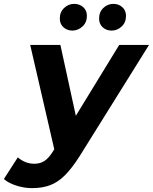

<svg xmlns="http://www.w3.org/2000/svg" viewBox="-102 -770 790 992"><path d="M64 202Q23 202 -17.5 189Q-58 176 -82 155L-10 43Q7 58 28.5 67Q50 76 76 76Q106 76 128.5 61Q151 46 173 10L216 -58L230 -74L514 -538H668L310 36Q270 99 233.5 135.5Q197 172 156.5 187Q116 202 64 202ZM183 21 54 -538H210L308 -88ZM475 -612Q447 -612 428.5 -629Q410 -646 410 -674Q410 -708 432 -729Q454 -750 484 -750Q511 -750 530 -733Q549 -716 549 -688Q549 -654 526.5 -633Q504 -612 475 -612ZM272 -612Q245 -612 226 -629Q207 -646 207 -674Q207 -708 229.5 -729Q252 -750 281 -750Q309 -750 328 -733Q347 -716 347 -688Q347 -654 324 -633Q301 -612 272 -612Z"/></svg>

Font: MOST Montserrat
Style: Bold Italic
Weight: 700
Italic angle: -11.3°
Designer: Julieta Ulanovsky
Foundry: Julieta Ulanovsky
Version: Version 8.000;March 11, 2024;FontCreator 15.0.0.2926 64-bit